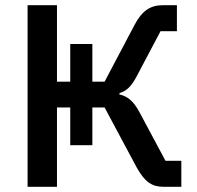

<svg xmlns="http://www.w3.org/2000/svg" viewBox="-20 -718 759 738"><path d="M86 -698H199V-404H250V-549H335V-404H382L496 -620C525 -676 557 -698 606 -698H660V-598H597L504 -422C484 -385 466 -368 439 -360V-355C470 -348 493 -330 516 -287L616 -100H677V0H608C564 0 536 -19 505 -75L382 -305H335V-160H250V-305H199V0H86Z"/></svg>

Font: Plexus Sans Medium
Style: Regular
Weight: 500
Version: Version 2.001;PS 002.001;hotconv 1.0.70;makeotf.lib2.5.58329